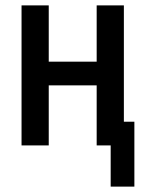

<svg xmlns="http://www.w3.org/2000/svg" viewBox="-20 -540 540 713"><path d="M479 153H391V0H339V-223H161V0H60V-520H161V-311H339V-520H440V-88H479Z"/></svg>

Font: Iosevka SS18 Semibold
Style: Regular
Weight: 600
Monospace: yes
Designer: Belleve Invis
Foundry: Belleve Invis
Version: Version 25.1.1; ttfautohint (v1.8.4)